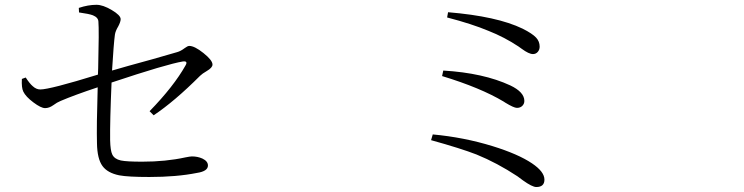

<svg xmlns="http://www.w3.org/2000/svg" viewBox="-20 -752 3040 784"><path d="M589.8 -29.3Q502.9 -29.3 466.8 -36.1Q418.9 -45.9 398.4 -74.2Q377 -103.5 376 -167Q374 -234.4 378.9 -395.5Q282.2 -363.3 227.5 -339.8Q212.9 -334 197.3 -322.3Q180.7 -310.5 164.1 -310.5Q147.5 -310.5 116.2 -334Q85 -357.4 75.2 -377.9Q67.4 -393.6 69.3 -429.7L85 -435.5Q101.6 -410.2 113.3 -400.4Q127.9 -386.7 144.5 -386.7Q183.6 -386.7 379.9 -447.3Q379.9 -456.1 380.9 -473.6Q384.8 -628.9 381.8 -664.1Q380.9 -680.7 359.4 -689.5Q344.7 -695.3 302.7 -701.2L301.8 -719.7Q339.8 -732.4 374 -732.4Q400.4 -732.4 436.5 -710.9Q472.7 -689.5 472.7 -673.8Q472.7 -663.1 462.9 -644.5Q451.2 -625 449.2 -610.4Q444.3 -575.2 437.5 -463.9Q486.3 -478.5 604.5 -510.7Q678.7 -532.2 703.1 -539.1Q717.8 -543 734.4 -555.7Q746.1 -564.5 752.9 -564.5Q774.4 -564.5 811 -535.2Q847.7 -505.9 847.7 -488.3Q847.7 -475.6 824.2 -461.9Q805.7 -451.2 796.9 -442.4Q692.4 -337.9 607.4 -281.2L590.8 -297.9Q689.5 -399.4 737.3 -484.4Q749 -503.9 726.6 -501Q661.1 -490.2 435.5 -415Q428.7 -256.8 429.7 -179.7Q430.7 -136.7 438.5 -121.1Q447.3 -102.5 473.6 -96.7Q497.1 -91.8 560.5 -91.8Q657.2 -91.8 737.3 -109.4Q756.8 -113.3 763.7 -113.3Q787.1 -113.3 806.6 -104.5Q829.1 -93.8 829.1 -76.2Q829.1 -52.7 784.2 -45.9Q701.2 -29.3 589.8 -29.3Z M2169.9 11.7Q2153.3 11.7 2115.2 -15.6Q2100.6 -26.4 2092.8 -32.2Q2009.8 -86.9 1925.8 -121.1Q1863.3 -145.5 1740.2 -179.7L1747.1 -203.1Q1874 -191.4 1991.2 -155.3Q2095.7 -123 2152.3 -85Q2203.1 -50.8 2203.1 -18.6Q2203.1 11.7 2169.9 11.7ZM2090.8 -311.5Q2078.1 -311.5 2043 -333Q2039.1 -335.9 2037.1 -336.9Q1942.4 -393.6 1785.2 -441.4L1790 -463.9Q1954.1 -454.1 2063.5 -403.3Q2121.1 -376 2121.1 -339.8Q2121.1 -328.1 2112.8 -319.8Q2104.5 -311.5 2090.8 -311.5ZM2156.2 -531.2Q2139.6 -531.2 2110.4 -552.7Q2101.6 -559.6 2096.7 -562.5Q2039.1 -600.6 1974.6 -626Q1907.2 -654.3 1805.7 -680.7L1809.6 -702.1Q2009.8 -685.5 2114.3 -634.8Q2153.3 -615.2 2168.9 -598.6Q2183.6 -583 2183.6 -561.5Q2183.6 -548.8 2175.8 -540Q2168 -531.2 2156.2 -531.2Z"/></svg>

Font: Bpmf Zihi Box R
Style: R
Weight: 400
Foundry: But Ko
Version: Version 1.320